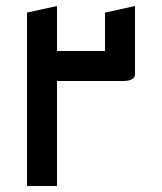

<svg xmlns="http://www.w3.org/2000/svg" viewBox="-20 -620 540 640"><path d="M100 -350V-450H330V-578L430 -600V-373Q430 -361 420 -356Q410 -351 400 -350.5Q390 -350 390 -350ZM70 0V-578L170 -600V0Z"/></svg>

Font: Reem Kufi
Style: Regular
Weight: 400
Designer: Khaled Hosny
Version: Version 1.6